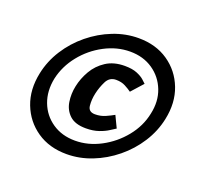

<svg xmlns="http://www.w3.org/2000/svg" viewBox="-96 -621 792 741"><g transform="rotate(20 300.0 -250.0)"><path d="M245 8Q174 8 123 -27Q72 -62 49.5 -120.5Q27 -179 42 -250Q53 -303 83 -350Q113 -397 156.5 -432.5Q200 -468 251 -488Q302 -508 355 -508Q426 -508 477 -473Q528 -438 550.5 -379.5Q573 -321 558 -250Q547 -197 517 -150Q487 -103 443.5 -67.5Q400 -32 349 -12Q298 8 245 8ZM258 -52Q312 -52 363 -79Q414 -106 450.5 -151Q487 -196 498 -250Q510 -304 492.5 -349Q475 -394 435.5 -421Q396 -448 342 -448Q288 -448 237 -421Q186 -394 150 -349Q114 -304 102 -250Q91 -196 108 -151Q125 -106 164.5 -79Q204 -52 258 -52ZM281 -111Q237 -111 214.5 -132Q192 -153 187 -185Q182 -217 189 -250Q196 -284 214.5 -316Q233 -348 264.5 -368.5Q296 -389 341 -389Q372 -389 391.5 -381Q411 -373 421.5 -363.5Q432 -354 436 -350L393 -302Q382 -310 366 -318.5Q350 -327 328 -327Q301 -327 288.5 -302Q276 -277 270 -250Q264 -223 266.5 -198.5Q269 -174 296 -174Q319 -174 338 -182.5Q357 -191 371 -199L394 -151Q387 -147 372 -137Q357 -127 334 -119Q311 -111 281 -111Z"/></g></svg>

Font: Epunda Sans SemiBold
Style: Italic
Weight: 600
Italic angle: -12.0243°
Designer: Simon Atzbach
Foundry: typofactur
Version: Version 2.204; ttfautohint (v1.8.4.7-5d5b)